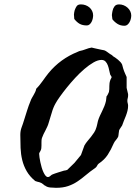

<svg xmlns="http://www.w3.org/2000/svg" viewBox="-20 -874 632 895"><path d="M144 -30.3Q118.7 -51.3 104.5 -75.9Q90.3 -100.6 83.7 -127.7Q77.1 -154.8 75.9 -184.3Q74.7 -213.9 74.7 -245.1Q74.7 -264.6 80.8 -280.5Q86.9 -296.4 92.3 -314.5Q99.1 -335.4 106.2 -358.6Q113.3 -381.8 122.6 -403.8Q125 -411.1 128.9 -417.7Q132.8 -424.3 136.7 -431.2Q140.6 -438 144 -445.1Q147.5 -452.1 148.9 -460.4Q158.2 -469.7 165.5 -479Q172.9 -488.3 179.4 -497.3Q186 -506.3 192.4 -515.4Q198.7 -524.4 206.5 -533.7Q233.9 -566.9 267.8 -591.6Q301.8 -616.2 340.8 -631.8Q343.3 -632.8 346.7 -634.5Q350.1 -636.2 351.1 -636.2Q366.2 -639.2 379.6 -644.5Q393.1 -649.9 407.2 -652.3Q410.6 -651.4 419.2 -649.4Q427.7 -647.5 436.8 -645.5Q445.8 -643.6 454.1 -641.8Q462.4 -640.1 465.8 -639.6Q472.7 -637.2 479 -632.3Q485.4 -627.4 491.2 -623.5Q491.2 -623 493.7 -621.8Q496.1 -620.6 498.8 -618.9Q501.5 -617.2 503.7 -615.5Q505.9 -613.8 506.3 -612.3Q510.7 -609.9 517.1 -605.5Q523.4 -601.1 530 -595.7Q536.6 -590.3 541.7 -584.5Q546.9 -578.6 549.3 -572.8Q552.2 -561.5 554.2 -554.9Q556.2 -548.3 558.3 -542.7Q560.5 -537.1 563.2 -531Q565.9 -524.9 570.3 -515.1V-464.4L577.1 -435.1V-428.2Q577.1 -421.9 575.4 -416.3Q573.7 -410.6 573.7 -403.8Q573.7 -398.4 575.4 -392.6Q577.1 -386.7 577.1 -380.9Q577.1 -369.1 574.2 -357.4Q571.3 -345.7 566.9 -334.2Q562.5 -322.8 557.6 -311.3Q552.7 -299.8 549.3 -289.1Q545.4 -282.2 541.5 -277.3Q537.6 -272.5 535.2 -266.1Q533.7 -259.8 533.2 -252Q532.7 -244.1 530.8 -236.3Q525.4 -226.6 519.8 -220.5Q514.2 -214.4 509.8 -205.1Q497.6 -176.3 482.2 -152.6Q466.8 -128.9 439.5 -110.8Q435.1 -106.9 432.4 -101.1Q429.7 -95.2 424.3 -91.3Q399.4 -74.2 379.9 -57.6Q360.4 -41 340.6 -27.8Q320.8 -14.6 297.4 -6.6Q273.9 1.5 241.2 1.5Q229 1.5 214.1 0Q199.2 -1.5 189.5 -9.3Q187.5 -9.3 185.1 -11.5Q182.6 -13.7 182.6 -14.2Q177.2 -18.6 172.6 -21Q168 -23.4 163.3 -24.7Q158.7 -25.9 154.1 -26.9Q149.4 -27.8 144 -30.3ZM162.6 -156.2Q162.6 -150.4 164.1 -140.4Q165.5 -130.4 168 -118.4Q170.4 -106.4 174.1 -94Q177.7 -81.5 182.4 -71.5Q187 -61.5 192.1 -55.2Q197.3 -48.8 203.1 -48.8Q207 -48.8 210 -50.5Q212.9 -52.2 215.3 -54.4Q217.8 -56.6 220.2 -58.6Q222.7 -60.5 226.1 -61.5Q229 -63 236.6 -65.4Q244.1 -67.9 252.4 -70.6Q260.7 -73.2 268.1 -75.4Q275.4 -77.6 278.3 -78.6Q279.3 -78.6 285.2 -79.6Q291 -80.6 293.5 -82L327.1 -114.7L357.4 -151.4L373.5 -195.8Q379.9 -207 388.2 -216.8Q396.5 -226.6 404.3 -236.3Q412.1 -246.1 418.9 -256.6Q425.8 -267.1 429.2 -279.8Q429.7 -280.8 430.9 -285.4Q432.1 -290 433.3 -295.4Q434.6 -300.8 435.5 -305.4Q436.5 -310.1 437 -311.5Q440.4 -322.8 445.6 -334Q450.7 -345.2 456.3 -356.4Q461.9 -367.7 466.6 -379.4Q471.2 -391.1 474.1 -403.8L476.6 -424.8Q478 -425.8 479.7 -428.7Q481.4 -431.6 483.2 -435.1Q484.9 -438.5 486.1 -441.4Q487.3 -444.3 487.8 -445.3Q489.3 -451.7 489.5 -458.5Q489.7 -465.3 489.7 -472.2Q489.7 -479 490.5 -485.6Q491.2 -492.2 493.7 -499Q493.7 -499.5 494.6 -502Q495.6 -504.4 497.1 -506.8Q498.5 -509.3 499.5 -511.7Q500.5 -514.2 500.5 -515.1L493.7 -526.4Q491.2 -534.7 489 -546.4Q486.8 -558.1 482.9 -568.8Q479 -579.6 471.9 -587.2Q464.8 -594.7 453.1 -594.7Q436.5 -594.7 416 -583Q395.5 -571.3 373.8 -552.7Q352.1 -534.2 330.8 -511.2Q309.6 -488.3 291.5 -465.8Q273.4 -443.4 259.5 -423.8Q245.6 -404.3 239.3 -392.6Q228 -373 221.4 -349.1Q214.8 -325.2 207 -301.8Q204.6 -292.5 200.2 -283.2Q195.8 -273.9 191.4 -265.1Q187 -256.8 183.1 -249Q179.2 -241.2 175.8 -231.4Q173.8 -225.6 173.6 -219.5Q173.3 -213.4 173.3 -208V-195.8Q173.3 -189.5 172.6 -182.9Q171.9 -176.3 168.5 -170.4Q168.5 -169.4 165.5 -165Q162.6 -160.6 162.6 -158.2ZM324.7 -806.2Q324.7 -811.5 325.9 -816.2Q327.1 -820.8 328.1 -826.2Q332 -837.4 337.6 -845.5Q343.3 -853.5 357.4 -853.5Q369.1 -853.5 379.4 -849.6Q389.6 -845.7 397.2 -839.1Q404.8 -832.5 409.4 -823Q414.1 -813.5 414.1 -802.7Q414.1 -795.9 412.4 -787.6Q410.6 -779.3 407 -772.2Q403.3 -765.1 397.7 -760.3Q392.1 -755.4 384.8 -755.4Q364.7 -755.4 351.3 -762.9Q337.9 -770.5 326.2 -785.6ZM501.5 -803.7Q501.5 -808.1 502.7 -813.2Q503.9 -818.4 504.4 -822.8Q506.8 -835 513.7 -844.2Q520.5 -853.5 535.2 -853.5Q546.4 -853.5 556.6 -849.4Q566.9 -845.2 574.7 -838.1Q582.5 -831.1 587.2 -821.5Q591.8 -812 591.8 -801.8Q591.8 -794.4 589.8 -786.1Q587.9 -777.8 583.7 -770.5Q579.6 -763.2 573.7 -758.5Q567.9 -753.9 560.5 -753.9Q541.5 -753.9 527.6 -762.7Q513.7 -771.5 503.9 -784.2Z"/></svg>

Font: IM FELL English
Style: Italic
Weight: 400
Italic angle: -18°
Designer: Igino Marini
Foundry: Igino Marini
Version: 3.00